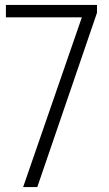

<svg xmlns="http://www.w3.org/2000/svg" viewBox="-20 -760 442 780"><path d="M74 0 312.5 -689.5H4V-740H374V-708L131.5 0Z"/></svg>

Font: Encode Sans Condensed Light
Style: Regular
Weight: 300
Width: 3
Designer: Multiple Designers
Foundry: Impallari Type
Version: Version 3.000; ttfautohint (v1.8.3) -l 8 -r 50 -G 200 -x 14 